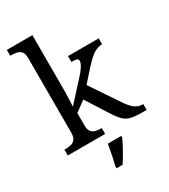

<svg xmlns="http://www.w3.org/2000/svg" viewBox="-233 -868 1053 1197"><g transform="rotate(-30 293.0 -269.5)"><path d="M18 0V-42H26Q49 -42 67.5 -47Q86 -52 97 -67.5Q108 -83 108 -114V-650Q108 -680 96.5 -694.5Q85 -709 66.5 -713.5Q48 -718 26 -718H18V-760H202V-374Q202 -361 201.5 -340Q201 -319 200 -298Q199 -277 198.5 -262.5Q198 -248 198 -248L323 -385Q345 -409 356.5 -425.5Q368 -442 373 -453.5Q378 -465 378 -474Q378 -487 366 -490.5Q354 -494 329 -494V-536H550V-494Q533 -494 516 -488Q499 -482 482 -470Q465 -458 447 -440.5Q429 -423 409 -401L339 -322L472 -124Q498 -84 523.5 -63Q549 -42 583 -42H586V0H572Q529 0 500 -3Q471 -6 451.5 -15.5Q432 -25 414.5 -44.5Q397 -64 376 -97L276 -254L202 -199V-109Q202 -80 213.5 -65.5Q225 -51 243.5 -46.5Q262 -42 284 -42H287V0ZM241 208Q247 186 252 161Q257 136 262 110.5Q267 85 271 61H368V71Q359 92 345 119Q331 146 315 173Q299 200 285 221H241Z"/></g></svg>

Font: Noto Serif Tamil
Style: Regular
Weight: 400
Designer: Indian Type Foundry, Tom Grace, and the Monotype Design Team
Foundry: Monotype Imaging Inc.
Version: Version 2.003